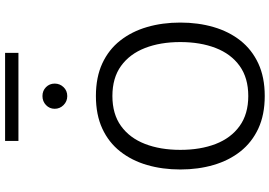

<svg xmlns="http://www.w3.org/2000/svg" viewBox="-178 -914 1096 781"><g transform="rotate(-90 370.5 -523.0)"><path d="M546.4 -1050.8H188.2V-996.5H546.4ZM319 -849Q319 -828.1 334.1 -813Q349.2 -797.9 370.7 -797.9Q392.6 -797.9 407 -813Q421.5 -828.1 421.5 -849Q421.5 -870 407 -884.4Q392.6 -898.8 370.7 -898.8Q349.2 -898.8 334.1 -884.4Q319 -870 319 -849ZM371 -681.4Q294.7 -681.4 238.5 -655.4Q182.2 -629.4 145.4 -582.5Q108.5 -535.7 90.3 -473.3Q72.1 -410.9 72.1 -338Q72.1 -265.5 90.4 -202.9Q108.6 -140.3 145.5 -93.6Q182.4 -46.9 238.6 -20.7Q294.9 5.4 371 5.4Q447.1 5.4 503.3 -20.7Q559.6 -46.9 596.5 -93.6Q633.3 -140.3 651.5 -202.9Q669.7 -265.5 669.7 -338Q669.7 -410.9 651.5 -473.3Q633.3 -535.7 596.5 -582.5Q559.7 -629.4 503.5 -655.4Q447.2 -681.4 371 -681.4ZM371 -614.3Q444.6 -614.3 493.2 -579.2Q541.9 -544 566.1 -481.8Q590.4 -419.6 590.4 -338Q590.4 -256.6 566.3 -194.3Q542.2 -132 493.5 -96.8Q444.7 -61.6 371 -61.6Q297.6 -61.6 248.8 -96.8Q200 -132 175.9 -194.2Q151.9 -256.4 151.9 -338Q151.9 -419.6 176.1 -481.8Q200.2 -544 248.9 -579.2Q297.5 -614.3 371 -614.3Z"/></g></svg>

Font: Estedad VF
Style: Regular
Weight: 100
Designer: Amin Abedi
Version: Version 7.3